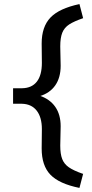

<svg xmlns="http://www.w3.org/2000/svg" viewBox="-20 -720 451 940"><path d="M184 7 185 -88Q185 -146 159.5 -178.5Q134 -211 87 -212H44V-288H89Q136 -289 160.5 -320.5Q185 -352 185 -412L184 -507Q184 -589 227 -634Q270 -679 369 -700L387 -631Q343 -616 319 -600.5Q295 -585 285 -560Q275 -535 275 -493L277 -398Q277 -340 250.5 -302Q224 -264 174 -249L173 -252Q224 -235 250.5 -197Q277 -159 277 -102L275 -7Q275 34 284.5 58.5Q294 83 317 99Q340 115 383 130L387 131L369 200Q270 180 227 135.5Q184 91 184 7Z"/></svg>

Font: Easer Grotesk Variable
Style: Regular
Weight: 400
Designer: Boardeaser, Bonnie Shaver-Troup, Thomas Jockin
Foundry: Lexend
Version: Version 1.001;Glyphs 3.1.2 (3151)